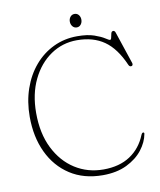

<svg xmlns="http://www.w3.org/2000/svg" viewBox="-92 -901 826 989"><g transform="rotate(-10 321.5 -406.0)"><path d="M613 -157.5Q605.5 -115 575 -75.5Q544.5 -36 491.8 -10.2Q439 15.5 366 15.5Q267 15.5 195.2 -31Q123.5 -77.5 85 -159Q46.5 -240.5 46.5 -345.5Q46.5 -425 69.8 -492Q93 -559 135.2 -608.5Q177.5 -658 234.5 -685.2Q291.5 -712.5 359 -712.5Q412.5 -712.5 447 -700.5Q481.5 -688.5 499.8 -676.5Q518 -664.5 523 -664.5Q528.5 -664.5 530.5 -675.2Q532.5 -686 535.2 -696.5Q538 -707 546.5 -707Q554.5 -707 558 -696.5L614.5 -527.5Q616.5 -521.5 614.2 -516.8Q612 -512 606 -512Q597.5 -511.5 593 -522Q554 -612 496.5 -652.2Q439 -692.5 354 -692.5Q278 -692.5 216.5 -650.5Q155 -608.5 118.8 -533.5Q82.5 -458.5 82.5 -359.5Q82.5 -252.5 121.2 -174.8Q160 -97 226 -55Q292 -13 374.5 -13Q458 -13 514.2 -50.2Q570.5 -87.5 597.5 -155Q602 -165 607.5 -165Q614 -165 613 -157.5ZM365.5 -757.5Q352 -757.5 343.5 -768Q335 -778.5 335 -793Q335 -807.5 343.5 -817.8Q352 -828 365.5 -828Q379 -828 387.2 -817.8Q395.5 -807.5 395.5 -793Q395.5 -778.5 387.2 -768Q379 -757.5 365.5 -757.5Z"/></g></svg>

Font: Fraunces 72pt Soft Thin
Style: Regular
Weight: 100
Version: Version 1.000;[b76b70a41]